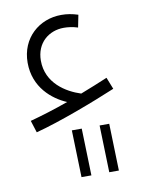

<svg xmlns="http://www.w3.org/2000/svg" viewBox="-71 -396 518 688"><g transform="rotate(-10 188.0 -52.5)"><path d="M40 54C128 31 256 -18 337 -52L320 -95C289 -82 255 -68 221 -55C168 -72 99 -114 99 -196C99 -261 146 -298 200 -298C215 -298 232 -296 251 -290L260 -335C238 -342 220 -345 199 -345C119 -345 51 -287 51 -197C51 -107 114 -56 166 -34C116 -16 67 -1 26 10ZM271 240H306L301 69H266ZM170 240H206L201 69H165Z"/></g></svg>

Font: Noto Sans Arabic Cond Light
Style: Regular
Weight: 300
Width: 3
Designer: Monotype Design Team, Nadine Chahine, Nizar Qandah and Khaled Hosny
Foundry: Monotype Imaging Inc.
Version: Version 2.012